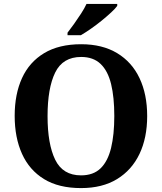

<svg xmlns="http://www.w3.org/2000/svg" viewBox="-20 -951 827 981"><path d="M394.1 10Q280 10 205 -36Q130 -82 92.5 -165Q55 -248 55 -359Q55 -470 92.5 -552Q130 -634 205.6 -679.5Q281.1 -725 394.7 -725Q503 -725 578.5 -679.5Q654 -634 693 -551.5Q732 -469 732 -358Q732 -247 692.7 -164.5Q653.4 -82 578.1 -36Q502.8 10 394.1 10ZM394.1 -55Q457 -55 494 -91Q531 -127 547.5 -195Q564 -263 564 -358.4Q564 -453.8 547.7 -521.2Q531.3 -588.7 494.1 -624.3Q456.8 -660 394.8 -660Q301 -660 262 -580.5Q223 -501 223 -357.5Q223 -215 262 -135Q301 -55 394.1 -55ZM325 -784Q340 -803 358.5 -829Q377 -855 394.5 -882Q412 -909 422 -931H579V-921Q570 -908 548.5 -888Q527 -868 500 -846Q473 -824 445 -804.5Q417 -785 393 -771H325Z"/></svg>

Font: Noto Serif Kannada
Style: Regular
Weight: 400
Designer: Universal Thirst, Indian Type Foundry and the Monotype Design Team
Foundry: Monotype Imaging Inc.
Version: Version 2.003